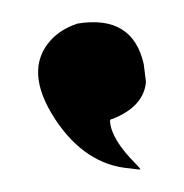

<svg xmlns="http://www.w3.org/2000/svg" viewBox="-20 -641 164 171"><path d="M101 -495Q105 -491 105 -490Q103 -490 96 -491Q56 -494 29 -535Q1 -578 25 -605Q34 -615 49 -620Q98 -628 108 -584Q109 -576 110 -568Q108 -546 80 -535Q78 -535 78 -533Q79 -517 101 -495Z"/></svg>

Font: Sagha
Style: Regular
Weight: 400
Designer: MUHAMMAD YONI
Version: Version 001.000